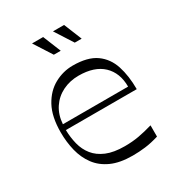

<svg xmlns="http://www.w3.org/2000/svg" viewBox="-169 -791 839 911"><g transform="rotate(-30 250.5 -335.0)"><path d="M292.4 14.9Q222.4 14.9 175.9 -6.3Q129.4 -27.4 101.9 -64.6Q74.4 -101.7 62.5 -149.8Q50.6 -197.9 50.6 -251.7Q50.6 -337.4 80.1 -391.6Q109.7 -445.7 157.4 -471.7Q205 -497.7 258 -497.7Q339.4 -497.7 384.4 -465.7Q429.3 -433.7 447.4 -377.9Q465.6 -322 465.6 -248.9H77.3Q78.1 -208.1 87.5 -170.7Q96.9 -133.3 119.8 -104.6Q142.7 -75.9 182.2 -59.2Q221.7 -42.6 282.1 -42.6Q323.1 -42.6 359.1 -49Q395 -55.4 436.3 -67.6V-5.9Q395 6.6 361.2 10.7Q327.4 14.9 292.4 14.9ZM436.1 -279.9Q436.1 -355.3 390.3 -398.9Q344.4 -442.4 258 -442.4Q210.4 -442.4 170.6 -422.9Q130.9 -403.3 106.6 -366.7Q82.3 -330.1 78.9 -279.9ZM321.3 -587.1 258.4 -685.1H319.3L359.1 -587.1ZM206.6 -587.1 143.7 -685.1H204.6L244.4 -587.1Z"/></g></svg>

Font: Ojuju ExtraLight
Style: Regular
Weight: 200
Designer: Chisaokwu Joboson, Mirko Velimirovic
Foundry: Udi Foundry
Version: Version 1.000